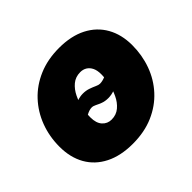

<svg xmlns="http://www.w3.org/2000/svg" viewBox="-134 -710 887 887"><g transform="rotate(-45 309.5 -266.5)"><path d="M273.9 10.3Q194.8 10.3 138.9 -18.1Q83 -46.4 53.7 -98.1Q24.4 -149.9 24.4 -219.7Q24.4 -286.6 46.6 -345.5Q68.8 -404.3 110.6 -449Q152.3 -493.7 211.7 -519Q271 -544.4 345.7 -544.4Q424.3 -544.4 480 -515.9Q535.6 -487.3 564.9 -435.5Q594.2 -383.8 594.2 -314Q594.2 -249 573 -190.4Q551.8 -131.8 510.5 -86.7Q469.2 -41.5 409.7 -15.6Q350.1 10.3 273.9 10.3ZM283.7 -138.2Q314.5 -138.2 336.4 -156.7Q358.4 -175.3 371.8 -203.9Q385.3 -232.4 391.6 -263.7Q397.9 -294.9 397.9 -320.8Q397.9 -345.7 389.9 -362.3Q381.8 -378.9 367.9 -387.5Q354 -396 335.9 -396Q304.7 -396 282.7 -377.7Q260.7 -359.4 247.1 -331.1Q233.4 -302.7 227.3 -271.7Q221.2 -240.7 221.2 -214.8Q221.2 -177.2 239 -157.7Q256.8 -138.2 283.7 -138.2ZM175.3 -193.4 135.3 -230.5Q168 -265.6 192.1 -284.4Q216.3 -303.2 236.1 -310.3Q255.9 -317.4 273.9 -317.4Q294.4 -317.4 311.3 -311.5Q328.1 -305.7 341.1 -299.6Q354 -293.5 362.8 -293.5Q378.4 -293.5 398.2 -301.5Q418 -309.6 441.4 -342.8L483.9 -310.1Q454.1 -274.4 429.9 -254.6Q405.8 -234.9 385 -227.1Q364.3 -219.2 342.8 -219.2Q321.8 -219.2 306.2 -225.3Q290.5 -231.4 279.1 -237.3Q267.6 -243.2 257.8 -243.2Q242.2 -243.2 221.7 -231.9Q201.2 -220.7 175.3 -193.4Z"/></g></svg>

Font: Inter 20pt Black
Style: Italic
Weight: 900
Italic angle: -9.3988°
Version: Version 4.001;git-66647c0bb